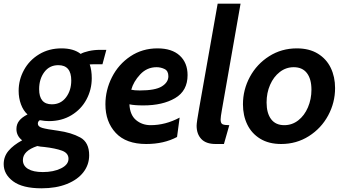

<svg xmlns="http://www.w3.org/2000/svg" viewBox="-66 -770 1868 1040"><path d="M-46 119Q-46 78 -20 47Q6 16 54 -10Q23 -34 23 -71Q23 -97 38 -116Q53 -135 83 -150Q60 -171 47.5 -205Q35 -239 35 -278Q35 -338 64 -391Q93 -444 146 -476Q199 -508 267 -508Q333 -508 371 -478Q386 -487 415 -493.5Q444 -500 476 -500H510L489 -422H442Q429 -422 420 -421Q431 -390 431 -346Q431 -285 402.5 -231.5Q374 -178 321 -146Q268 -114 199 -114Q177 -114 150 -119Q139 -113 139 -100Q139 -84 163.5 -77Q188 -70 248 -62Q320 -52 368.5 -25.5Q417 1 417 71Q417 122 386 162.5Q355 203 296.5 226.5Q238 250 159 250Q56 250 5 212Q-46 174 -46 119ZM320 -334Q320 -417 250 -417Q202 -417 174 -379.5Q146 -342 146 -287Q146 -205 215 -205Q263 -205 291.5 -242.5Q320 -280 320 -334ZM305 90Q305 59 269.5 46Q234 33 173 26Q154 25 136 21Q58 47 58 97Q58 128 86 145Q114 162 166 162Q224 162 264.5 142Q305 122 305 90Z M505 -205Q505 -282 540.5 -352Q576 -422 640.5 -465Q705 -508 787 -508Q865 -508 907.5 -469Q950 -430 950 -363Q950 -278 882.5 -238.5Q815 -199 711 -199Q661 -199 635 -205Q638 -147 671 -119.5Q704 -92 750 -92Q830 -92 907 -133L893 -28Q822 10 726 10Q617 10 561 -50Q505 -110 505 -205ZM846 -357Q846 -386 825.5 -396Q805 -406 782 -406Q730 -406 693.5 -367Q657 -328 645 -284Q661 -280 691 -280Q775 -280 810.5 -302Q846 -324 846 -357Z M999 -89Q999 -107 1013 -185L1113 -750H1237L1136 -175Q1129 -136 1129 -123Q1129 -102 1139.5 -97Q1150 -92 1176 -92L1147 10H1102Q1050 10 1024.5 -17Q999 -44 999 -89Z M1250 -205Q1250 -284 1287.5 -353.5Q1325 -423 1392 -465.5Q1459 -508 1542 -508Q1609 -508 1655.5 -479.5Q1702 -451 1725.5 -402.5Q1749 -354 1749 -293Q1749 -214 1711.5 -144.5Q1674 -75 1607 -32.5Q1540 10 1457 10Q1390 10 1343.5 -18.5Q1297 -47 1273.5 -95.5Q1250 -144 1250 -205ZM1621 -284Q1621 -342 1596.5 -374Q1572 -406 1525 -406Q1483 -406 1449.5 -380Q1416 -354 1397 -310.5Q1378 -267 1378 -215Q1378 -157 1402.5 -124.5Q1427 -92 1474 -92Q1516 -92 1549.5 -118Q1583 -144 1602 -188.5Q1621 -233 1621 -284Z"/></svg>

Font: Cabin
Style: Bold Italic
Weight: 700
Italic angle: -7°
Designer: Pablo Impallari
Foundry: Pablo Impallari. http://www.impallari.com Igino Marini. http://www.ikern.com
Version: Version 2.200